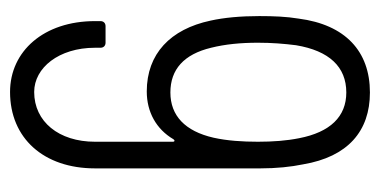

<svg xmlns="http://www.w3.org/2000/svg" viewBox="-207 -541 756 382"><g transform="rotate(90 171.0 -350.0)"><path d="M307 -575C292 -664 241 -708 164 -708C82 -708 29 -659 17 -566C13 -542 12 -516 12 -488C12 -451 15 -418 21 -391C38 -311 87 -264 162 -264C203 -264 237 -283 257 -317C259 -320 262 -320 262 -316V-161C262 -89 222 -40 163 -40C115 -40 75 -89 75 -161V-172C75 -178 71 -182 65 -182H32C26 -182 22 -178 22 -172V-161C22 -59 82 8 163 8C255 8 315 -59 315 -161V-490C315 -522 312 -551 307 -575ZM164 -311C118 -311 88 -338 75 -392C68 -420 65 -451 65 -485C65 -513 67 -537 70 -561C81 -627 113 -661 164 -661C212 -661 243 -629 255 -567C260 -542 262 -515 262 -485C262 -454 260 -424 254 -397C241 -340 210 -311 164 -311Z"/></g></svg>

Font: Barlow Condensed Light
Style: Regular
Weight: 300
Width: 3
Designer: Jeremy Tribby
Foundry: Tribby Type
Version: Version 1.422;hotconv 1.0.109;makeotfexe 2.5.65596